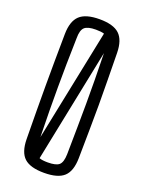

<svg xmlns="http://www.w3.org/2000/svg" viewBox="-152 -877 713 954"><g transform="rotate(20 204.5 -400.0)"><path d="M205 6Q132 6 100 -23.5Q68 -53 67 -122Q66 -202 65.5 -270.5Q65 -339 65 -403Q65 -467 65.5 -533.5Q66 -600 67 -678Q68 -746 100 -776Q132 -806 205 -806Q278 -806 310 -776Q342 -746 343 -678Q344 -600 345 -533.5Q346 -467 346 -403Q346 -339 345 -270.5Q344 -202 343 -122Q342 -53 310 -23.5Q278 6 205 6ZM129 -679Q127 -602 126 -539Q125 -476 125 -417Q125 -358 125.5 -295Q126 -232 128 -155L249 -746Q233 -751 205 -751Q162 -751 145.5 -736Q129 -721 129 -679ZM205 -49Q249 -49 265 -63.5Q281 -78 282 -120Q283 -200 284 -265Q285 -330 285 -390Q285 -450 284.5 -513.5Q284 -577 282 -655L160 -55Q175 -49 205 -49Z"/></g></svg>

Font: Big Shoulders Text Light
Style: Regular
Weight: 300
Designer: Patric King
Foundry: XO Type Co
Version: Version 1.000; ttfautohint (v1.8.2)